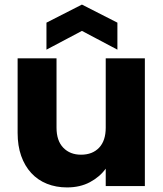

<svg xmlns="http://www.w3.org/2000/svg" viewBox="-20 -813 714 839"><path d="M613 0H442V-76Q416 -40 373 -17Q330 6 273 6Q225 6 185 -10Q145 -26 116.5 -57Q88 -88 72.5 -132Q57 -176 57 -232V-558H227V-255Q227 -198 256.5 -167.5Q286 -137 334 -137Q384 -137 413 -167.5Q442 -198 442 -255V-558H613ZM493 -596 338 -678 183 -596V-714L338 -793L493 -714Z"/></svg>

Font: SVN-Poppins
Style: Bold
Weight: 700
Designer: Ninad Kale (Devanagari), Jonny Pinhorn (Latin)
Foundry: Indian Type Foundry
Version: Version 3.200;PS 1.000;hotconv 16.6.54;makeotf.lib2.5.65590